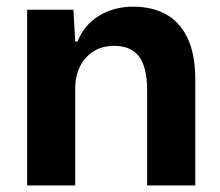

<svg xmlns="http://www.w3.org/2000/svg" viewBox="-20 -566 670 586"><path d="M62.9 -536.3H204L209.6 -439.3H216.4Q237.4 -490.7 282.9 -518.2Q328.3 -545.7 386.6 -545.7Q442.9 -545.7 485.2 -523.1Q527.6 -500.4 551.8 -451Q576 -401.6 576 -323.6V0H429V-291.9Q429 -360 404.8 -393Q380.6 -426 328 -426Q291 -426 264.3 -408.5Q237.6 -391 223.6 -361.9Q209.6 -332.7 209.6 -298.3V0H62.9Z"/></svg>

Font: Mona Sans VF XLt
Style: Regular
Weight: 200
Designer: Deni Anggara
Foundry: GitHub
Version: Version 2.000;Glyphs 3.2.3 (3260)